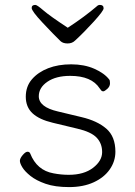

<svg xmlns="http://www.w3.org/2000/svg" viewBox="-20 -746 550 782"><path d="M256 -633Q325 -678 375 -721Q380 -726 387 -726Q402 -726 402 -712Q402 -702 362 -658Q322 -614 286 -581Q274 -569 255.5 -569Q237 -569 227 -578Q198 -606 153.5 -653.5Q109 -701 109 -713.5Q109 -726 124 -726Q131 -726 157 -703.5Q183 -681 256 -633ZM195 -246Q140 -259 112.5 -284.5Q85 -310 85 -352Q85 -394 110 -423Q135 -452 176 -468Q217 -484 270 -484Q323 -484 364 -466Q405 -448 425 -422Q428 -419 428 -406.5Q428 -394 417 -384Q406 -374 400.5 -374Q395 -374 392.5 -377.5Q390 -381 386 -386Q353 -437 266 -437Q208 -437 173 -413Q138 -389 138 -354Q138 -310 216 -292L312 -269Q376 -254 413 -222Q450 -190 450 -128Q450 -89 427 -56Q404 -23 361.5 -3.5Q319 16 261.5 16Q204 16 165.5 2.5Q127 -11 104 -29.5Q81 -48 71 -64.5Q61 -81 61 -91Q61 -101 72.5 -114.5Q84 -128 92 -128Q100 -128 103 -121Q130 -52 198 -40Q229 -34 260 -34Q322 -34 359 -62.5Q396 -91 396 -126.5Q396 -162 373.5 -185.5Q351 -209 295 -222Z"/></svg>

Font: ToneOZ-Pinyin-WenKai-Light
Style: Light
Weight: 300
Designer: Fontworks Inc.
Foundry: ToneOZ
Version: Version 0.240331